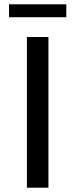

<svg xmlns="http://www.w3.org/2000/svg" viewBox="-20 -872 350 892"><path d="M105 -700H205V0H105ZM22 -852H288V-792H22Z"/></svg>

Font: CMG Sans Medium
Style: Regular
Weight: 500
Designer: Julieta Ulanovsky
Foundry: Julieta Ulanovsky
Version: Version 7.200